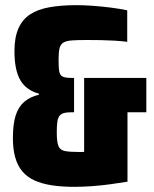

<svg xmlns="http://www.w3.org/2000/svg" viewBox="-20 -716 598 744"><path d="M268 8Q219 8 180.5 2Q142 -4 113.5 -17Q85 -30 66.5 -52Q48 -74 39 -106Q30 -138 30 -181Q30 -236 41 -269.5Q52 -303 74.5 -322Q97 -341 131 -349V-353Q82 -366 59 -405Q36 -444 36 -518Q36 -571 51.5 -606Q67 -641 97 -660.5Q127 -680 172 -688Q217 -696 276 -696Q305 -696 340 -693.5Q375 -691 410 -686.5Q445 -682 473 -676V-554Q449 -557 423.5 -558.5Q398 -560 371.5 -560.5Q345 -561 318 -561Q282 -561 260 -559.5Q238 -558 226.5 -551.5Q215 -545 211 -530Q207 -515 207 -487Q207 -465 208 -450.5Q209 -436 213.5 -428Q218 -420 228.5 -417Q239 -414 257 -414H267V-281H257Q238 -281 226.5 -277.5Q215 -274 209.5 -265.5Q204 -257 202 -242Q200 -227 200 -203Q200 -166 206.5 -150Q213 -134 232.5 -130.5Q252 -127 289 -127Q300 -127 310 -127.5Q320 -128 330.5 -130Q341 -132 351 -137L306 -82V-414H547V-281H474V-12Q444 -7 407.5 -2Q371 3 334.5 5.5Q298 8 268 8Z"/></svg>

Font: Saira Condensed Black
Style: Regular
Weight: 900
Width: 3
Designer: Hector Gatti with collaboration of the Omnibus-Type team
Foundry: Omnibus-Type
Version: Version 1.101